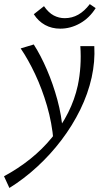

<svg xmlns="http://www.w3.org/2000/svg" viewBox="-73 -643 530 952"><path d="M-26.4 289 -53.1 230.9Q16.6 193.5 77 145.2Q137.4 96.9 184.8 38.7Q232.2 -19.5 264.8 -84.4Q297.5 -149.4 312.7 -219.1Q322.4 -265.4 325.6 -314.1Q328.9 -362.9 325.3 -414.2H394.6Q396.6 -375.5 393.4 -337.1Q390.1 -298.7 381.5 -259.1Q363.5 -178 324.9 -99.2Q286.3 -20.4 231.8 51.4Q177.4 123.2 111.6 183.6Q45.9 244.1 -26.4 289ZM192.3 56.1Q184.7 -33.8 160.1 -118.2Q135.5 -202.5 101.1 -275.5Q66.7 -348.4 29.5 -402.9L94.4 -422.5Q129.3 -368.1 159.7 -297.2Q190.2 -226.3 211.5 -148Q232.8 -69.6 238.3 8.4ZM225.6 -500.9Q184 -500.9 150.5 -519.2Q117.1 -537.5 94.6 -572.5L145.1 -612.4Q167.8 -579.7 193.5 -566.3Q219.2 -552.9 248 -552.9Q284.3 -552.9 315 -570.3Q345.8 -587.7 372.2 -622.6L401.4 -602.8Q370.6 -553.8 324 -527.4Q277.3 -500.9 225.6 -500.9Z"/></svg>

Font: Ysabeau
Style: Bold Italic
Weight: 700
Italic angle: -12°
Designer: Christian Thalmann (Catharsis Fonts)
Version: Version 2.002